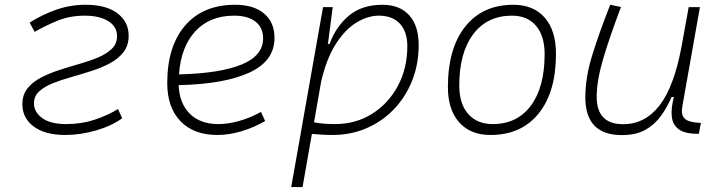

<svg xmlns="http://www.w3.org/2000/svg" viewBox="-20 -547 2970 792"><path d="M249 9.8Q166.5 9.8 119.4 -24.9Q72.3 -59.6 72.3 -117.2Q72.3 -156.2 93.5 -182.6Q114.7 -209 149.4 -227.1Q184.1 -245.1 225.8 -258.5Q267.6 -272 309.3 -283.9Q351.1 -295.9 385.7 -310.5Q420.4 -325.2 441.7 -346.2Q462.9 -367.2 462.9 -397.9Q462.9 -437 426.8 -459.7Q390.6 -482.4 329.6 -482.4Q269 -482.4 218.8 -462.2Q168.5 -441.9 123 -415.5L102.1 -453.6Q151.4 -485.4 210 -506.3Q268.6 -527.3 333 -527.3Q418.9 -527.3 464.8 -491.9Q510.7 -456.5 510.7 -399.9Q510.7 -359.4 489.5 -332Q468.3 -304.7 433.6 -286.1Q398.9 -267.6 357.2 -254.2Q315.4 -240.7 273.7 -229Q231.9 -217.3 197.3 -203.4Q162.6 -189.5 141.4 -169.9Q120.1 -150.4 120.1 -121.1Q120.1 -85 153.8 -60.1Q187.5 -35.2 252.9 -35.2Q315.9 -35.2 369.9 -53Q423.8 -70.8 466.8 -97.2L483.9 -59.1Q439 -26.9 374.8 -8.5Q310.5 9.8 249 9.8Z M880.9 -35.2Q921.4 -35.2 967.5 -48.3Q1013.7 -61.5 1056.6 -85.4L1073.7 -47.9Q1027.8 -21 976.1 -5.6Q924.3 9.8 876.5 9.8Q779.3 9.8 724.6 -46.9Q669.9 -103.5 669.9 -204.6Q669.9 -356.4 743.9 -441.9Q817.9 -527.3 949.7 -527.3Q1026.4 -527.3 1069.3 -491.2Q1112.3 -455.1 1112.3 -390.6Q1112.3 -294.9 1008.1 -247.3Q903.8 -199.7 716.8 -195.8Q720.2 -120.1 763.2 -77.6Q806.2 -35.2 880.9 -35.2ZM718.3 -240.2Q886.2 -244.1 975.8 -280.5Q1065.4 -316.9 1065.4 -389.2Q1065.4 -432.6 1034.2 -457.5Q1002.9 -482.4 945.8 -482.4Q845.7 -482.4 786.1 -418.5Q726.6 -354.5 718.3 -240.2Z M1228 224.6H1181.2L1221.2 -0.5Q1220.7 -0.5 1220.2 -0.5L1221.2 -1.5L1312.5 -517.6H1352.5L1334 -375.5L1332 -365.7H1339.4Q1365.7 -437.5 1419.2 -482.4Q1472.7 -527.3 1557.6 -527.3Q1628.9 -527.3 1668 -484.1Q1707 -440.9 1707 -361.3Q1707 -282.2 1680.2 -214.6Q1653.3 -147 1605.2 -96.7Q1557.1 -46.4 1492.4 -18.3Q1427.7 9.8 1351.6 9.8Q1330.1 9.8 1309.1 8.5Q1288.1 7.3 1266.6 5.4ZM1275.4 -42.5Q1309.6 -35.2 1362.3 -35.2Q1447.3 -35.2 1514.6 -77.4Q1582 -119.6 1621.1 -192.4Q1660.2 -265.1 1660.2 -356.4Q1660.2 -416.5 1629.4 -449.5Q1598.6 -482.4 1543 -482.4Q1497.1 -482.4 1450.2 -453.9Q1403.3 -425.3 1364.7 -364.7Q1326.2 -304.2 1304.2 -208Z M2002.9 9.8Q1920.4 9.8 1874 -42.5Q1827.6 -94.7 1827.6 -187.5Q1827.6 -347.7 1899.2 -437.5Q1970.7 -527.3 2097.7 -527.3Q2180.7 -527.3 2227.1 -474.1Q2273.4 -420.9 2273.4 -325.2Q2273.4 -167.5 2201.9 -78.9Q2130.4 9.8 2002.9 9.8ZM2012.7 -35.2Q2113.3 -35.2 2169.9 -111.3Q2226.6 -187.5 2226.6 -323.7Q2226.6 -398.4 2191.2 -440.4Q2155.8 -482.4 2091.8 -482.4Q1989.7 -482.4 1932.1 -406Q1874.5 -329.6 1874.5 -193.8Q1874.5 -119.1 1911.1 -77.1Q1947.8 -35.2 2012.7 -35.2Z M2545.4 10.3Q2394.5 10.3 2394.5 -145Q2394.5 -227.1 2422.4 -317.6Q2450.2 -408.2 2497.1 -527.3L2541.5 -518.1Q2492.7 -388.7 2467 -300.8Q2441.4 -212.9 2441.4 -147.5Q2441.4 -34.7 2550.3 -34.7Q2641.1 -34.7 2701.2 -112.8Q2761.2 -190.9 2792 -358.4L2820.8 -517.6H2867.2L2794.4 -106.9Q2788.6 -73.2 2804 -58.1Q2819.3 -43 2862.3 -40.5L2871.1 -40L2862.8 4.9H2857.4Q2804.7 4.9 2779.5 -13.9Q2754.4 -32.7 2751 -66.7Q2747.6 -100.6 2759.8 -147H2750.5Q2731.4 -103 2705.3 -67.4Q2679.2 -31.7 2640.6 -10.7Q2602.1 10.3 2545.4 10.3Z"/></svg>

Font: Cascadia Code ExtraLight
Style: Italic
Weight: 200
Italic angle: -10°
Monospace: yes
Designer: Aaron Bell
Foundry: Saja Typeworks
Version: Version 2404.023; ttfautohint (v1.8.4)